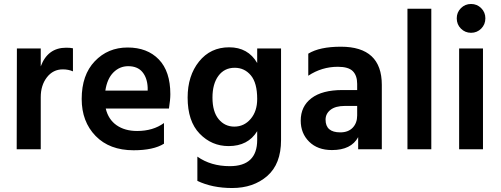

<svg xmlns="http://www.w3.org/2000/svg" viewBox="-20 -751 2520 966"><path d="M185 0H64L65 -507H185V-417Q220 -511 313 -511Q334 -511 347 -508V-392Q324 -402 296 -402Q247 -402 216 -362Q185 -322 185 -262Z M805 -28Q752 5 652 5Q531 5 461 -67Q391 -139 391 -253Q391 -374 457 -443Q523 -512 622 -512Q721 -512 779 -452Q837 -392 837 -277Q837 -249 830 -205H512Q525 -150 566.5 -121Q608 -92 670 -92Q750 -92 805 -132ZM625 -418Q582 -418 550.5 -386.5Q519 -355 510 -295H723V-310Q721 -359 696.5 -388.5Q672 -418 625 -418Z M1394 -46Q1394 74 1324.5 134.5Q1255 195 1148 195Q1048 195 973 159V37Q1041 85 1136 85Q1274 85 1274 -47V-91Q1228 -16 1130 -16Q1045 -16 984.5 -78.5Q924 -141 924 -260Q924 -370 981.5 -441.5Q1039 -513 1133 -513Q1228 -513 1274 -434V-507H1394ZM1049 -260Q1049 -189 1080 -151.5Q1111 -114 1159 -114Q1208 -114 1241 -152.5Q1274 -191 1274 -253Q1274 -334 1242 -372Q1210 -410 1161 -410Q1109 -410 1079 -369.5Q1049 -329 1049 -260Z M1692 -85Q1732 -85 1754.5 -108.5Q1777 -132 1777 -170V-218H1715Q1668 -218 1643 -198.5Q1618 -179 1618 -149Q1618 -85 1692 -85ZM1782 -61Q1747 4 1650 4Q1578 4 1535.5 -38Q1493 -80 1493 -144Q1493 -216 1547 -257Q1601 -298 1703 -298H1777V-329Q1777 -371 1755 -393Q1733 -415 1680 -415Q1599 -415 1531 -370V-481Q1588 -516 1695 -516Q1901 -516 1901 -324V0H1782Z M2150 0H2030V-707H2150Z M2410 0H2290V-507H2410ZM2422 -659Q2422 -628 2401 -607Q2380 -586 2350 -586Q2320 -586 2299 -607Q2278 -628 2278 -659Q2278 -689 2299 -710Q2320 -731 2350 -731Q2380 -731 2401 -710Q2422 -689 2422 -659Z"/></svg>

Font: Hind Madurai SemiBold
Style: Regular
Weight: 600
Designer: Jyotish Sonowal
Foundry: Indian Type Foundry
Version: Version 1.001;PS 1.0;hotconv 1.0.86;makeotf.lib2.5.63406; tt